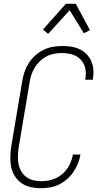

<svg xmlns="http://www.w3.org/2000/svg" viewBox="-20 -986 540 1014"><path d="M194 8Q167 8 141 2Q115 -4 94 -18.5Q73 -33 59 -55Q45 -77 39.5 -102.5Q34 -128 34.5 -155.5Q35 -183 39 -210L97 -555Q101 -580 109 -604.5Q117 -629 131 -651.5Q145 -674 165.5 -692.5Q186 -711 209.5 -722.5Q233 -734 258.5 -738.5Q284 -743 309 -743Q333 -743 356.5 -739.5Q380 -736 400.5 -726Q421 -716 437 -700Q453 -684 462 -663.5Q471 -643 473 -619.5Q475 -596 471 -572L470 -565H430L431 -570Q436 -599 430 -626Q424 -653 405.5 -672Q387 -691 360.5 -698.5Q334 -706 306 -706Q286 -706 265 -702Q244 -698 225 -688Q206 -678 190 -662.5Q174 -647 163 -628.5Q152 -610 145.5 -590Q139 -570 136 -549L78 -204Q75 -183 74.5 -161Q74 -139 78 -119Q82 -99 92.5 -81Q103 -63 119 -51Q135 -39 156 -34Q177 -29 198 -29Q227 -29 255.5 -37.5Q284 -46 308 -66Q332 -86 346 -113.5Q360 -141 365 -170H405Q401 -146 391.5 -122.5Q382 -99 367.5 -77.5Q353 -56 333 -39Q313 -22 290.5 -11Q268 0 243 4Q218 8 194 8ZM234 -807 207 -830 328 -966H380L455 -827L423 -810L348 -932Z"/></svg>

Font: Iosevka Term Curly XLt Obl
Style: Regular
Weight: 200
Italic angle: -9°
Designer: Belleve Invis
Foundry: Belleve Invis
Version: Version 32.3.0